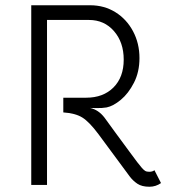

<svg xmlns="http://www.w3.org/2000/svg" viewBox="-20 -704 663 731"><path d="M593 -7Q573 7 549 7Q520 7 503 -4.5Q486 -16 474 -32L355 -193Q320 -240 293.5 -256.5Q267 -273 221 -276V-332H308Q373 -332 412 -371Q451 -410 451 -477Q451 -543 414 -585.5Q377 -628 319 -628H159V0H99V-684H323Q377 -684 419.5 -657.5Q462 -631 486.5 -585Q511 -539 511 -483Q511 -430 490 -389Q469 -348 440 -324Q411 -300 386 -295Q369 -292 346.5 -292.5Q324 -293 323 -293Q355 -286 378 -256L418 -201Q436 -177 472.5 -127Q509 -77 520 -65Q527 -57 532.5 -53.5Q538 -50 548 -50Q561 -50 568 -56Z"/></svg>

Font: Bellota Text
Style: Regular
Weight: 400
Designer: Kemie Guaida
Foundry: Kemie Guaida
Version: Version 4.001